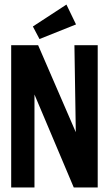

<svg xmlns="http://www.w3.org/2000/svg" viewBox="-20 -821 478 841"><path d="M29 0V-623H147L312 -242L306 -623H408V0H303L131 -407V0ZM153 -650 124 -705 271 -801 313 -714Z"/></svg>

Font: Inconsolata SemiCondensed ExtraBold
Style: Regular
Weight: 800
Width: 4
Monospace: yes
Designer: Raph Levien, Cyreal, Brenton Simpson
Foundry: Raph Levien, Cyreal, Google
Version: Version 3.100; ttfautohint (v1.8.4.7-5d5b)